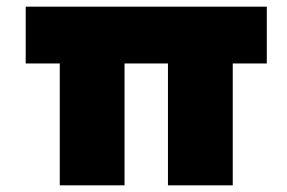

<svg xmlns="http://www.w3.org/2000/svg" viewBox="-20 -555 861 575"><path d="M159 0V-485L176 -365H57V-535H779V-365H668L677 -447V0H483V-469L493 -365H340L353 -447V0Z"/></svg>

Font: Lexend Exa Black
Style: Regular
Weight: 900
Designer: Bonnie Shaver-Troup, Thomas Jockin
Foundry: Lexend
Version: Version 1.007